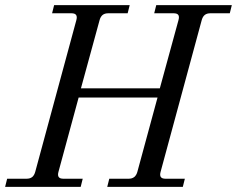

<svg xmlns="http://www.w3.org/2000/svg" viewBox="-30 -732 928 752"><path d="M-10 0H286L294 -32H218C200 -32 194 -41 199 -59L278 -350H587L508 -59C503 -41 492 -32 474 -32H398L390 0H686L694 -32H618C600 -32 594 -41 599 -59L760 -653C765 -671 775 -680 794 -680H870L878 -712H582L574 -680H650C669 -680 674 -671 669 -653L596 -386H287L360 -653C365 -671 375 -680 394 -680H470L478 -712H182L174 -680H250C268 -680 274 -671 269 -653L108 -59C103 -41 93 -32 74 -32H-2Z"/></svg>

Font: Old Standard
Style: Italic
Weight: 400
Italic angle: -15.2°
Designer: Alexey Kryukov <alexios@thessalonica.org.ru>
Version: Version 2.0